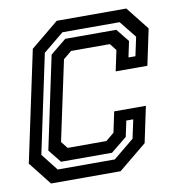

<svg xmlns="http://www.w3.org/2000/svg" viewBox="-79 -772 780 844"><g transform="rotate(-10 311.0 -350.0)"><path d="M81 0 0 -103 105 -597 230 -700H540.5L622 -597L588 -436H446.5L466 -528L442 -558.5H269L232 -528L156 -172L180 -141.5H353L390 -172L409.5 -264H551L517 -103L391.5 0ZM120.5 -55.5H375.5L468 -131.5L486 -215H455L440 -144.5L368.5 -86.5H141L94.5 -144.5L182 -557.5L253 -615.5H481L527.5 -557.5L512.5 -486.5H543.5L561.5 -570.5L501 -646H246L154 -570.5L61 -131.5Z"/></g></svg>

Font: Tourney SemiBold
Style: Italic
Weight: 600
Italic angle: -12°
Version: Version 1.015